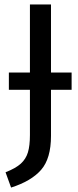

<svg xmlns="http://www.w3.org/2000/svg" viewBox="-20 -709 353 866"><path d="M303 -304H210V-96Q210 6 165.5 57Q121 108 30 137L5 68Q51 50 74 29Q97 8 106 -22Q115 -52 115 -100V-304H20V-382H115V-689H210V-382H303Z"/></svg>

Font: Fira GO
Style: Regular
Weight: 400
Designer: Carrois Corporate
Foundry: Carrois Corporate GbR
Version: Version 0.300